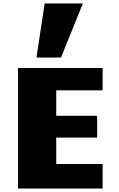

<svg xmlns="http://www.w3.org/2000/svg" viewBox="-20 -1080 684 1100"><path d="M83.5 -690.4H567.9V-562.5H302.2V-416.5H536.6V-291.5H302.2V-140.6H567.9V0H83.5ZM189 -750.5 235.8 -1060.1H454.6L329.6 -750.5Z"/></svg>

Font: Candal
Style: Regular
Weight: 400
Designer: vernon adams
Foundry: vernon adams
Version: Version 1.000